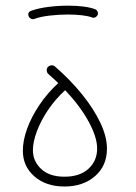

<svg xmlns="http://www.w3.org/2000/svg" viewBox="-20 -659 489 689"><path d="M62 -118.2Q62 -155.3 77.6 -198Q93.3 -240.7 121.8 -283Q150.4 -325.2 189 -360.8Q171.9 -377.4 153.8 -393.1Q148.4 -397.9 147.7 -405.5Q147 -413.1 151.9 -418.5Q156.7 -423.8 164.3 -424.6Q171.9 -425.3 177.2 -420.4Q232.4 -372.6 274.4 -320.6Q316.4 -268.6 340.1 -218.5Q363.8 -168.5 363.8 -125.5Q363.8 -64 321 -26.9Q278.3 10.3 211.4 10.3Q145 10.3 103.5 -25.9Q62 -62 62 -118.2ZM98.1 -119.6Q98.1 -80.6 127.7 -52.7Q157.2 -24.9 211.4 -24.9Q266.6 -24.9 297.6 -53.5Q328.6 -82 328.6 -126Q328.6 -166.5 298.3 -222.2Q268.1 -277.8 213.9 -335.4Q178.2 -302.7 152.3 -264.2Q126.5 -225.6 112.3 -187.7Q98.1 -149.9 98.1 -119.6ZM82.5 -601.1Q78.1 -616.2 92.8 -620.6Q118.7 -629.9 154.3 -634.3Q189.9 -638.7 224.6 -638.7Q253.9 -638.7 279.3 -635.5Q304.7 -632.3 322.3 -625.5Q328.1 -622.6 330.6 -616.2Q333 -609.9 329.6 -604Q326.7 -599.1 321.5 -596.7Q316.4 -594.2 311 -596.2Q296.9 -601.6 273.7 -604.2Q250.5 -606.9 224.6 -606.9Q190.4 -606.9 157.5 -603Q124.5 -599.1 102.5 -590.8Q96.2 -588.9 90.6 -592.3Q85 -595.7 82.5 -601.1Z"/></svg>

Font: Mikhak ExtraLight
Style: Regular
Weight: 200
Designer: Amin Abedi
Version: Version 3.3